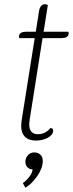

<svg xmlns="http://www.w3.org/2000/svg" viewBox="-20 -660 344 907"><path d="M304 -499Q303 -490 294.5 -485Q286 -480 272 -480H181L120 -94Q118 -78 118 -73Q118 -26 159 -26Q194 -26 218 -55Q226 -55 229 -50.5Q232 -46 231 -39Q229 -22 205 -9Q181 4 150 4Q116 4 98 -14Q80 -32 80 -66Q80 -74 82 -90L144 -480H71Q69 -488 70 -491Q71 -500 79.5 -505Q88 -510 102 -510H149L164 -605Q169 -640 193 -640Q199 -640 206 -636L186 -510H303Q305 -502 304 -499ZM88 205Q106 192 119.5 174Q133 156 134 140Q119 140 109.5 130Q100 120 100 105Q100 86 112 73Q124 60 142 60Q159 60 170.5 70.5Q182 81 182 101Q182 134 156.5 171Q131 208 100 227Z"/></svg>

Font: Thasadith
Style: Italic
Weight: 400
Italic angle: -9°
Designer: Cadson Demak Co.,Ltd.
Foundry: Cadson Demak Co.,Ltd.
Version: Version 1.000; ttfautohint (v1.6)